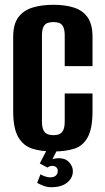

<svg xmlns="http://www.w3.org/2000/svg" viewBox="-20 -620 437 801"><path d="M202 12Q153 12 115.5 0.5Q78 -11 56.5 -47.5Q35 -84 35 -156V-466Q35 -519 56.5 -548Q78 -577 116 -588.5Q154 -600 203 -600Q253 -600 289.5 -588Q326 -576 346 -547Q366 -518 366 -466V-344H250V-471Q250 -495 244 -507.5Q238 -520 227.5 -524Q217 -528 203 -528Q189 -528 178 -524Q167 -520 161 -507.5Q155 -495 155 -471V-113Q155 -90 161 -77.5Q167 -65 178 -60.5Q189 -56 203 -56Q217 -56 227.5 -60.5Q238 -65 244 -77.5Q250 -90 250 -113V-230H366V-157Q366 -84 346 -47.5Q326 -11 289.5 0.5Q253 12 202 12ZM194 161Q175 161 158.5 154Q142 147 135 143L149 107Q156 112 168 116Q180 120 189 120Q205 120 213 112.5Q221 105 221 93Q221 83 214.5 77.5Q208 72 198 72Q192 72 187 74Q182 76 178 79L146 62L178 0H221L195 52L188 49Q195 45 204.5 42.5Q214 40 226 40Q253 40 268.5 57Q284 74 284 94Q284 122 260.5 141.5Q237 161 194 161Z"/></svg>

Font: Alumni Sans
Style: Bold
Weight: 700
Designer: Robert E. Leuschke
Foundry: Robert E. Leuschke
Version: Version 1.018